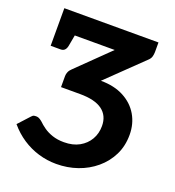

<svg xmlns="http://www.w3.org/2000/svg" viewBox="-133 -829 858 941"><g transform="rotate(20 296.0 -358.5)"><path d="M265 7Q217 7 172 -6.5Q127 -20 87.5 -46Q48 -72 16 -110L70 -169Q77 -177 83 -178Q89 -179 93 -179Q100 -179 107 -176.5Q114 -174 126 -164Q139 -151 158 -137.5Q177 -124 203.5 -115Q230 -106 264 -106Q311 -106 344 -124.5Q377 -143 395 -174Q413 -205 413 -244Q413 -298 374.5 -326.5Q336 -355 258 -355H159V-413Q159 -423 163.5 -434Q168 -445 179 -455L344 -616H42V-724H533V-674Q533 -662 529.5 -649.5Q526 -637 512 -625L332 -451H333Q402 -451 452 -424.5Q502 -398 528.5 -352.5Q555 -307 555 -250Q555 -191 531.5 -144Q508 -97 467.5 -63Q427 -29 375 -11Q323 7 265 7ZM140 -639 125 -557Q122 -543 114.5 -535.5Q107 -528 94 -528H42V-616Z"/></g></svg>

Font: Aleo
Style: Bold
Weight: 700
Designer: Alessio Laiso
Foundry: Alessio Laiso
Version: Version 2.001;gftools[0.9.29]